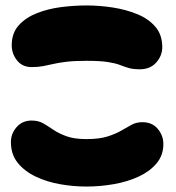

<svg xmlns="http://www.w3.org/2000/svg" viewBox="-20 -694 644 704"><path d="M493 -440Q468 -440 452.5 -444.5Q437 -449 420.5 -455.5Q404 -462 376 -466.5Q348 -471 297 -471Q252 -471 223.5 -467.5Q195 -464 175.5 -459.5Q156 -455 138 -451.5Q120 -448 96 -448Q62 -448 42.5 -472.5Q23 -497 23 -528Q23 -573 49 -601.5Q75 -630 116 -646Q157 -662 204.5 -668Q252 -674 297 -674Q345 -674 393.5 -666.5Q442 -659 483.5 -642Q525 -625 550 -595.5Q575 -566 575 -521Q575 -490 553 -465Q531 -440 493 -440ZM297 -10Q249 -10 200.5 -18.5Q152 -27 111 -46.5Q70 -66 45 -97Q20 -128 20 -173Q20 -204 41 -228Q62 -252 96 -252Q121 -252 139 -241.5Q157 -231 176 -218Q195 -205 223.5 -194.5Q252 -184 297 -184Q344 -184 374 -193.5Q404 -203 424.5 -215Q445 -227 462.5 -236.5Q480 -246 502 -246Q538 -246 558.5 -221.5Q579 -197 579 -166Q579 -125 554.5 -95.5Q530 -66 489.5 -47Q449 -28 398.5 -19Q348 -10 297 -10Z"/></svg>

Font: Cherry Bomb One
Style: Regular
Weight: 400
Designer: satsuyako
Foundry: satsuyako
Version: Version 4.100; ttfautohint (v1.8.3)